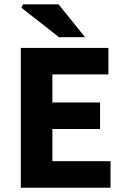

<svg xmlns="http://www.w3.org/2000/svg" viewBox="-20 -875 588 895"><path d="M77 0V-651.7H485.3V-528.3H224.2V-397.3H446.5V-273.6H224.2V-123.7H495.3V0ZM254.8 -701.7 79.5 -839.2 87.8 -854.7H253L376.4 -701.7Z"/></svg>

Font: Mada
Style: Regular
Weight: 400
Designer: Khaled Hosny
Version: Version 1.5